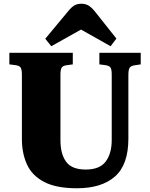

<svg xmlns="http://www.w3.org/2000/svg" viewBox="-20 -992 802 1026"><path d="M391 14Q280 14 215.5 -20Q151 -54 124 -113.5Q97 -173 97 -250V-594Q97 -620 90.5 -630.5Q84 -641 62 -644L30 -648V-710H369V-648L333 -643Q315 -640 309 -629.5Q303 -619 303 -593V-243Q303 -169 333.5 -127.5Q364 -86 438 -86Q513 -86 545 -129Q577 -172 577 -244V-594Q577 -621 570.5 -631Q564 -641 542 -644L511 -648V-710H732V-648L699 -643Q679 -640 672.5 -629.5Q666 -619 666 -591V-251Q666 -112 594.5 -49Q523 14 391 14ZM254 -745 222 -785 345 -933Q362 -954 377.5 -963Q393 -972 415 -972Q435 -972 451 -963.5Q467 -955 486 -932L602 -786L571 -745L413 -834Z"/></svg>

Font: Literata 36pt ExtraBold
Style: Regular
Weight: 800
Designer: Latin by Veronika Burian and Jose Scaglione. Greek by Irene Vlachou. Cyrillic by Vera Evstafieva.
Foundry: TypeTogether
Version: Version 3.002